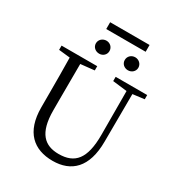

<svg xmlns="http://www.w3.org/2000/svg" viewBox="-240 -1201 1272 1371"><g transform="rotate(30 396.0 -515.5)"><path d="M588 -1047H263V-991H588ZM544 -920C513 -920 488 -897 488 -866C488 -835 513 -813 544 -813C574 -813 600 -835 600 -866C600 -897 574 -920 544 -920ZM307 -813C337 -813 362 -835 362 -866C362 -897 337 -920 307 -920C276 -920 250 -897 250 -866C250 -835 276 -813 307 -813ZM752 -729H492V-694L610 -680L611 -318C611 -122 547 -48 414 -48C299 -48 226 -111 226 -299V-391C226 -490 226 -587 227 -682L340 -694V-729H46V-694L139 -684C141 -587 141 -489 141 -391V-275C141 -71 246 16 401 16C553 16 655 -74 655 -290L657 -682L752 -694Z"/></g></svg>

Font: Source Han Serif K
Style: Regular
Weight: 400
Designer: Ryoko NISHIZUKA 西塚涼子 (kana & ideographs); Frank Grießhammer (Latin, Greek & Cyrillic); Wenlong ZHANG 张文龙 (bopomofo); San
Foundry: Adobe Systems Incorporated
Version: Version 1.001;PS 1.001;hotconv 16.6.54;makeotf.lib2.5.65590